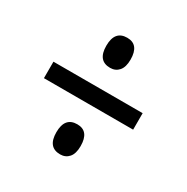

<svg xmlns="http://www.w3.org/2000/svg" viewBox="-119 -695 667 686"><g transform="rotate(30 214.5 -352.5)"><path d="M216 -469Q165 -469 165 -531Q165 -593 216 -593Q265 -593 265 -531Q265 -500 251.5 -484.5Q238 -469 216 -469ZM30 -319V-387H398V-319ZM216 -112Q165 -112 165 -174Q165 -236 216 -236Q265 -236 265 -174Q265 -143 251.5 -127.5Q238 -112 216 -112Z"/></g></svg>

Font: Noto Sans Malayalam ExtraCondensed
Style: Regular
Weight: 400
Width: 2
Designer: Jelle Bosma - Monotype Design Team
Foundry: Monotype Imaging Inc.
Version: Version 2.104; ttfautohint (v1.8.4.7-5d5b)